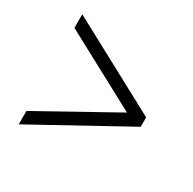

<svg xmlns="http://www.w3.org/2000/svg" viewBox="-102 -593 625 621"><g transform="rotate(30 210.5 -282.5)"><path d="M38.1 -77.1V-127L322.3 -285.2L38.1 -437.5V-488.3L383.8 -302.7V-267.6Z"/></g></svg>

Font: Post No Bills Jaffna
Style: Regular
Weight: 400
Designer: Kosala Senevirathne, Siva Puranthara, Lasantha Premarathna, Tharique Azeez
Foundry: Mooniak
Version: Version 1.220 ; ttfautohint (v1.6)